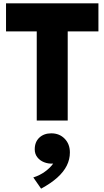

<svg xmlns="http://www.w3.org/2000/svg" viewBox="-20 -720 624 1147"><path d="M199.5 0V-532.5H16V-700H568V-532.5H384.5V0ZM225.5 407 179 340Q217.5 328 248.8 305.2Q280 282.5 297.5 257.5Q268 259 243 249Q218 239 202.8 219.2Q187.5 199.5 187.5 172Q187.5 128 215 102.2Q242.5 76.5 286.5 76.5Q335 76.5 366.2 108.5Q397.5 140.5 397.5 191Q397.5 232 379 269.2Q360.5 306.5 322.5 340.8Q284.5 375 225.5 407Z"/></svg>

Font: Geologica ExtraBold
Style: Regular
Weight: 800
Designer: Sindre Bremnes, Frode Helland
Foundry: Monokrom Skriftforlag AS
Version: Version 1.010;gftools[0.9.28]